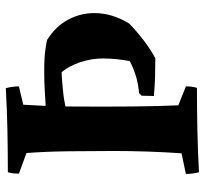

<svg xmlns="http://www.w3.org/2000/svg" viewBox="-42 -655 704 660"><g transform="rotate(-90 310.0 -325.0)"><path d="M48 7Q42 -15 42 -38L113 -53Q117 -109 119 -169Q121 -229 121 -285Q121 -361 120 -440.5Q119 -520 114 -586L43 -612Q43 -621 44 -630.5Q45 -640 48 -650Q120 -650 192.5 -651.5Q265 -653 337 -657Q343 -634 343 -612L280 -597Q279 -578 278 -559Q277 -540 276 -520Q305 -522 335 -523.5Q365 -525 395 -525Q442 -525 469.5 -521Q497 -517 503 -515Q549 -486 572 -443.5Q595 -401 595 -353Q595 -291 559 -233Q535 -209 503 -184.5Q471 -160 440 -143Q408 -143 375.5 -144Q343 -145 310 -148Q310 -161 310.5 -171Q311 -181 311 -190L320 -199Q347 -201 376 -209Q408 -219 430 -231Q434 -252 436.5 -275Q439 -298 439 -323Q439 -363 426 -401.5Q413 -440 392 -465Q377 -465 362.5 -463.5Q348 -462 334 -461Q311 -459 294.5 -456Q278 -453 274 -452Q273 -317 274 -221Q275 -125 278 -64L343 -38Q343 -28 342 -19Q341 -10 338 0Q266 0 193 1.5Q120 3 48 7Z"/></g></svg>

Font: Labrada
Style: Bold
Weight: 700
Designer: Mercedes Jáuregui
Foundry: Omnibus-Type Team
Version: Version 1.000; ttfautohint (v1.8.4.7-5d5b)